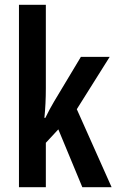

<svg xmlns="http://www.w3.org/2000/svg" viewBox="-20 -780 485 800"><path d="M171 -412V-760H59V0H171V-185L223 -241L323 0H445L300 -325L437 -543H317L206 -358C194 -338 181 -314 169 -289H165C169 -328 171 -369 171 -412Z"/></svg>

Font: Noto Sans Lao Looped ExtraCondensed SemiBold
Style: Regular
Weight: 600
Width: 2
Designer: Mark Frömberg, Ben Mitchell
Foundry: The Fontpad Ltd
Version: Version 1.002